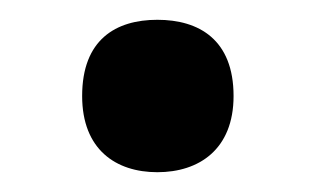

<svg xmlns="http://www.w3.org/2000/svg" viewBox="-20 -449 319 194"><path d="M63 -352C63 -298 97 -275 139 -275C181 -275 216 -298 216 -352C216 -409 181 -429 139 -429C97 -429 63 -409 63 -352Z"/></svg>

Font: Noto Sans Myanmar SemiBold
Style: Regular
Weight: 600
Designer: Monotype Design Team
Foundry: Monotype Imaging Inc.
Version: Version 2.107